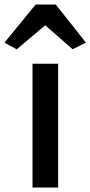

<svg xmlns="http://www.w3.org/2000/svg" viewBox="-56 -842 406 862"><path d="M90 0V-556H205V0ZM19 -620.5 -36 -650.5 104 -821.5H194.5L330 -650.5L270 -621L147 -728.5Z"/></svg>

Font: Tracken
Style: Regular
Weight: 400
Designer: Eben Sorkin
Foundry: Eben Sorkin
Version: Version 2.001